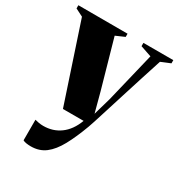

<svg xmlns="http://www.w3.org/2000/svg" viewBox="-193 -621 921 990"><g transform="rotate(30 268.0 -126.5)"><path d="M136 250Q120.5 250 107.8 247.8Q95 245.5 88.5 241.5V119Q98.5 122 111.8 124.2Q125 126.5 139 126.5Q167 126.5 192 118.8Q217 111 238.8 95.2Q260.5 79.5 277.5 55.8Q294.5 32 306.5 0H183.5L30.5 -461L-15 -484V-503L278 -502.5V-483.5L225.5 -460.5L306.5 -174.5L337 -60L367 -164.5L438.5 -460.5L372.5 -483V-502.5H550.5V-483.5L495 -460.5Q476.5 -404 456.5 -341Q436.5 -278 417.5 -217.8Q398.5 -157.5 382.8 -107.5Q367 -57.5 356.8 -25.2Q346.5 7 344 12.5Q315.5 89.5 286.5 142.5Q257.5 195.5 221.8 222.8Q186 250 136 250Z"/></g></svg>

Font: Merriweather 144pt Black
Style: Regular
Weight: 900
Version: Version 2.100